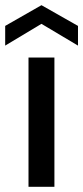

<svg xmlns="http://www.w3.org/2000/svg" viewBox="-42 -721 321 741"><path d="M68 0V-499H168V0ZM-22 -545V-621L118 -701L259 -621V-545L118 -629Z"/></svg>

Font: DM Sans 20pt Medium
Style: Regular
Weight: 500
Version: Version 4.004;gftools[0.9.30]